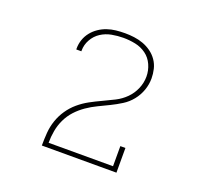

<svg xmlns="http://www.w3.org/2000/svg" viewBox="-96 -956 793 745"><g transform="rotate(20 300.0 -583.0)"><path d="M146 -323V-324Q146 -350 148 -376Q150 -402 158.5 -427Q167 -452 182 -474Q197 -496 217 -513Q237 -530 260 -542.5Q283 -555 307 -566Q331 -577 354.5 -589Q378 -601 396.5 -619.5Q415 -638 425.5 -662.5Q436 -687 436 -713Q436 -738 425.5 -761.5Q415 -785 395 -799.5Q375 -814 350.5 -819Q326 -824 301 -824Q277 -824 253 -819.5Q229 -815 209 -802Q189 -789 177 -767.5Q165 -746 165 -722V-719H144V-723Q144 -742 150 -759.5Q156 -777 167.5 -791.5Q179 -806 194.5 -816.5Q210 -827 227.5 -833Q245 -839 263.5 -841Q282 -843 301 -843Q320 -843 339 -840.5Q358 -838 376 -831.5Q394 -825 410 -813.5Q426 -802 437 -786Q448 -770 452.5 -751Q457 -732 457 -713Q457 -688 448.5 -664Q440 -640 424 -620Q408 -600 386.5 -586.5Q365 -573 342.5 -562Q320 -551 297 -540Q274 -529 253 -514.5Q232 -500 215 -481.5Q198 -463 187 -440Q176 -417 171.5 -392Q167 -367 167 -342H433V-425H454V-323Z"/></g></svg>

Font: Iosevka Etoile Thin
Style: Regular
Weight: 100
Designer: Belleve Invis
Foundry: Belleve Invis
Version: Version 22.1.2; ttfautohint (v1.8.4)